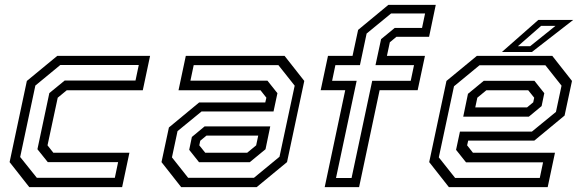

<svg xmlns="http://www.w3.org/2000/svg" viewBox="-20 -770 2393 790"><path d="M100.5 0 19.5 -103 90.5 -437 215.5 -540H597.5L567.5 -398.5H254.5L217.5 -368L175.5 -172L199.5 -141.5H512.5L482.5 0ZM131.5 -38.5H452.5L466 -103H176.5L134 -156L183 -387L246 -438.5H537.5L551 -502.5H228L125.5 -418L63 -124Z M725.5 0 644.5 -103 675 -245.5 799.5 -348.5H1071.5L1076 -368L1052 -398.5H714.5L744.5 -540H1151L1232 -437L1161 -103L1036 0ZM799 -102.5 758.5 -153.5 769.5 -206.5 822 -250H1092L1072.5 -156L1007.5 -102.5ZM754 -38.5H1025L1130 -125L1192.5 -417.5L1125.5 -502H777L763.5 -438H1080.5L1121.5 -386.5L1105.5 -311.5H809.5L710.5 -230.5L687.5 -122.5ZM824.5 -141.5H997L1034 -172L1042.5 -212H829.5L804 -191L800 -172Z M1316 0 1400.5 -399H1299.5L1329.5 -540H1430.5L1453.5 -647L1578 -750H1773L1745.5 -618.5H1611L1584 -596L1572 -540H1728.5L1698.5 -399H1542L1457.5 0ZM1362.5 -37.5H1426.5L1511.5 -437.5H1670L1683.5 -502H1525L1548 -609L1604 -655H1716.5L1729 -714.5H1589L1488.5 -632L1461 -502H1360L1346.5 -437.5H1447.5Z M2252.5 -540 2333.5 -437 2303 -294.5 2178.5 -191.5H1906.5L1902 -172L1926 -141.5H2263.5L2233.5 0H1827L1746 -103L1817 -437L1942 -540ZM2179 -437.5 2219.5 -386.5 2208.5 -333.5 2156 -290H1886L1905.5 -384L1970.5 -437.5ZM2224 -501.5H1953L1848 -415L1785.5 -122.5L1852.5 -38H2201L2214.5 -102H1897.5L1856.5 -153.5L1872.5 -228.5H2168.5L2267.5 -309.5L2290.5 -417.5ZM2153.5 -398.5H1981L1944 -368L1935.5 -328H2148.5L2174 -349L2178 -368ZM2045 -556 2195 -688H2338.5L2168.5 -556ZM2111 -580H2161.5L2265.5 -663.5H2206.5Z"/></svg>

Font: Tourney
Style: Italic
Weight: 400
Italic angle: -12°
Version: Version 1.015